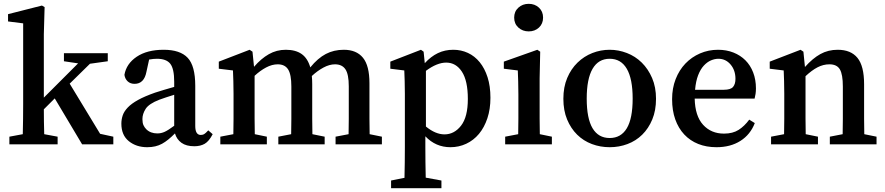

<svg xmlns="http://www.w3.org/2000/svg" viewBox="-20 -754 4624 1003"><path d="M572 -40V0H409L266 -240L209 -183Q209 -152 209.5 -118.5Q210 -85 211 -53L281 -40V0H29V-40L99 -53Q100 -91 100.5 -132.5Q101 -174 101 -210V-632L22 -642V-680L199 -725L213 -717L209 -575V-244L388 -423L314 -434V-476H543V-434L450 -421L344 -317L503 -55Z M890 -259Q867 -252 846.5 -245Q826 -238 812 -233Q758 -212 741 -185.5Q724 -159 724 -132Q724 -112 729.5 -100Q735 -88 744 -79Q766 -57 802 -57Q822 -57 840.5 -65.5Q859 -74 890 -97ZM1091 -53Q1072 -16 1049.5 -3Q1027 10 995 10Q953 10 928 -8Q903 -26 894 -57Q876 -39 859.5 -25.5Q843 -12 826.5 -3Q810 6 791 10.5Q772 15 749 15Q692 15 653 -16.5Q614 -48 614 -108Q614 -130 621 -151Q628 -172 647.5 -192.5Q667 -213 701.5 -232Q736 -251 790 -270Q810 -277 836.5 -284.5Q863 -292 890 -300V-327Q890 -395 869.5 -421Q849 -447 800 -447Q791 -447 780.5 -446Q770 -445 759 -443L745 -379Q733 -316 683 -316Q661 -316 647 -329Q633 -342 630 -363Q640 -421 694 -457.5Q748 -494 835 -494Q921 -494 960.5 -452Q1000 -410 1000 -306V-96Q1000 -49 1029 -49Q1040 -49 1048 -54.5Q1056 -60 1063 -68L1068 -73Z M1975 -40V0H1733V-40L1801 -53Q1802 -90 1802 -133Q1802 -176 1802 -210V-303Q1802 -366 1784.5 -392Q1767 -418 1730 -418Q1701 -418 1669.5 -401Q1638 -384 1609 -357Q1610 -347 1610.5 -336Q1611 -325 1611 -314V-210Q1611 -176 1611 -133Q1611 -90 1612 -53L1676 -40V0H1434V-40L1501 -53Q1502 -90 1502 -133Q1502 -176 1502 -210V-302Q1502 -365 1485 -391.5Q1468 -418 1431 -418Q1401 -418 1370 -401.5Q1339 -385 1310 -358V-210Q1310 -177 1310 -133.5Q1310 -90 1311 -53L1374 -40V0H1131V-40L1199 -53Q1200 -91 1200 -134Q1200 -177 1200 -210V-264Q1200 -305 1199 -330.5Q1198 -356 1197 -386L1123 -395V-432L1284 -494L1299 -484L1307 -405Q1344 -448 1384.5 -471Q1425 -494 1473 -494Q1524 -494 1555.5 -472Q1587 -450 1601 -402Q1640 -450 1682 -472Q1724 -494 1776 -494Q1842 -494 1876 -452.5Q1910 -411 1910 -319V-210Q1910 -176 1910 -133Q1910 -90 1911 -53Z M2205 -93Q2255 -52 2302 -52Q2353 -52 2388.5 -97.5Q2424 -143 2424 -237Q2424 -332 2393 -379.5Q2362 -427 2311 -427Q2263 -427 2205 -384ZM2199 -424Q2231 -459 2267.5 -476.5Q2304 -494 2348 -494Q2389 -494 2424.5 -477.5Q2460 -461 2486 -429Q2512 -397 2527 -350.5Q2542 -304 2542 -243Q2542 -184 2526 -136Q2510 -88 2482 -54.5Q2454 -21 2415.5 -3Q2377 15 2333 15Q2256 15 2202 -42V14Q2202 50 2202.5 93Q2203 136 2204 174L2286 189V229H2023V189L2093 175Q2094 137 2094.5 94Q2095 51 2095 14V-264Q2095 -305 2094 -330.5Q2093 -356 2092 -386L2019 -395V-432L2179 -494L2193 -484Z M2742 -590Q2710 -590 2688 -610Q2666 -630 2666 -662Q2666 -694 2688 -714Q2710 -734 2742 -734Q2774 -734 2795.5 -714Q2817 -694 2817 -662Q2817 -630 2795.5 -610Q2774 -590 2742 -590ZM2863 -40V0H2619V-40L2687 -53Q2688 -91 2688 -134Q2688 -177 2688 -210V-260Q2688 -301 2687 -328.5Q2686 -356 2685 -386L2612 -395V-432L2787 -494L2802 -484L2799 -345V-210Q2799 -177 2799 -133.5Q2799 -90 2800 -53Z M3165 -447Q3106 -447 3075.5 -394.5Q3045 -342 3045 -239Q3045 -135 3075.5 -84Q3106 -33 3165 -33Q3224 -33 3254.5 -84Q3285 -135 3285 -239Q3285 -342 3254.5 -394.5Q3224 -447 3165 -447ZM3165 -494Q3211 -494 3255 -477Q3299 -460 3332.5 -427Q3366 -394 3386.5 -346.5Q3407 -299 3407 -238Q3407 -177 3387.5 -130Q3368 -83 3335 -50.5Q3302 -18 3258 -1.5Q3214 15 3165 15Q3116 15 3072 -1.5Q3028 -18 2995 -50.5Q2962 -83 2942.5 -130Q2923 -177 2923 -238Q2923 -299 2943 -346.5Q2963 -394 2997 -427Q3031 -460 3074.5 -477Q3118 -494 3165 -494Z M3761 -285Q3797 -285 3809.5 -300Q3822 -315 3822 -342Q3822 -387 3796.5 -417Q3771 -447 3733 -447Q3714 -447 3694 -438.5Q3674 -430 3656.5 -411Q3639 -392 3627 -361Q3615 -330 3611 -285ZM3609 -239Q3611 -148 3653 -102Q3695 -56 3762 -56Q3808 -56 3838.5 -75.5Q3869 -95 3894 -129L3923 -111Q3900 -51 3848 -18Q3796 15 3723 15Q3670 15 3627.5 -2Q3585 -19 3554.5 -51.5Q3524 -84 3507.5 -130.5Q3491 -177 3491 -236Q3491 -293 3509.5 -340.5Q3528 -388 3560.5 -422Q3593 -456 3637 -475Q3681 -494 3731 -494Q3775 -494 3811.5 -479.5Q3848 -465 3874 -439Q3900 -413 3914.5 -375.5Q3929 -338 3929 -292Q3929 -277 3927 -263.5Q3925 -250 3922 -239Z M4559 -40V0H4315V-40L4382 -53Q4383 -90 4383 -133Q4383 -176 4383 -210V-302Q4383 -365 4367.5 -391.5Q4352 -418 4313 -418Q4281 -418 4251 -402.5Q4221 -387 4188 -356V-210Q4188 -177 4188 -134Q4188 -91 4189 -53L4253 -40V0H4008V-40L4076 -53Q4077 -91 4077 -134Q4077 -177 4077 -210V-264Q4077 -305 4076 -330.5Q4075 -356 4074 -386L4001 -395V-432L4162 -494L4177 -484L4185 -404Q4225 -449 4265.5 -471.5Q4306 -494 4356 -494Q4425 -494 4459.5 -451.5Q4494 -409 4494 -314V-210Q4494 -176 4494 -133Q4494 -90 4495 -53Z"/></svg>

Font: Source Serif Pro Semibold
Style: Regular
Weight: 600
Designer: Frank Grießhammer
Foundry: Adobe Systems Incorporated
Version: Version 1.014;PS Version 1.0;hotconv 1.0.73;makeotf.lib2.5.5